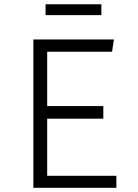

<svg xmlns="http://www.w3.org/2000/svg" viewBox="-20 -892 655 912"><path d="M204.1 -646.2V-388.2H470.8V-328.2H204.1V-56.9H532.8V0H138.5V-704.6H521L512.3 -646.2ZM461.5 -820H196.4V-871.8H461.5Z"/></svg>

Font: Fira Code Light
Style: Regular
Weight: 300
Monospace: yes
Designer: Carrois Corporate, Edenspiekermann AG, Nikita Prokopov
Foundry: Carrois Corporate, Edenspiekermann AG, Nikita Prokopov
Version: Version 6.000; ttfautohint (v1.8.2) -l 8 -r 50 -G 200 -x 14 